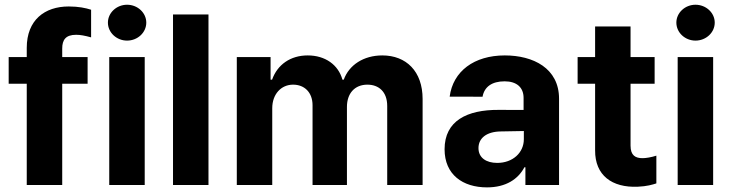

<svg xmlns="http://www.w3.org/2000/svg" viewBox="-20 -789 3122 819"><path d="M353.7 -545.5H245.4V-582C245.4 -619 260.3 -640.6 304.7 -640.6C322.8 -640.6 341.3 -637.1 368.6 -629.6V-747.5C345.2 -755 315 -761.4 273.1 -761.4C170.5 -761.4 94.1 -703.5 94.1 -584.9V-545.5H17V-431.8H94.1V0H245.4V-431.8H353.7Z M446 0H597.3V-545.5H446ZM440.3 -692.5C440.3 -650.2 477.3 -615.8 522 -615.8C567.1 -615.8 604 -650.2 604 -692.5C604 -734.4 567.1 -768.8 522 -768.8C477.3 -768.8 440.3 -734.4 440.3 -692.5Z M869.3 -727.3H718V0H869.3Z M990.1 0H1141.3V-327.4C1141.3 -387.8 1179.7 -427.9 1230.1 -427.9C1279.8 -427.9 1313.2 -393.8 1313.2 -340.2V0H1459.9V-333.1C1459.9 -389.6 1492.2 -427.9 1547.2 -427.9C1595.5 -427.9 1631.7 -397.7 1631.7 -337V0H1782.7V-366.8C1782.7 -485.1 1712.4 -552.6 1610.8 -552.6C1530.9 -552.6 1468.8 -511.7 1446.4 -449.2H1440.7C1423.3 -512.4 1367.5 -552.6 1292.6 -552.6C1219.1 -552.6 1163.4 -513.5 1140.6 -449.2H1134.2V-545.5H990.1Z M2057.5 10.3C2138.1 10.3 2190.3 -24.9 2217 -75.6H2221.2V0H2364.7V-367.9C2364.7 -497.9 2254.6 -552.6 2133.2 -552.6C2002.5 -552.6 1912.3 -485.1 1898.1 -376.8L2038.4 -376.4C2045.8 -418.3 2078.1 -442.1 2132.5 -442.1C2183.9 -442.1 2213.4 -416.2 2213.4 -371.4V-320L2106.9 -320.3C1972.7 -321 1876.4 -274.1 1876.4 -152.3C1876.4 -44.4 1953.5 10.3 2057.5 10.3ZM2021 -157.3C2021 -199.9 2055.8 -227.3 2115.1 -228.3L2214.5 -230.1V-195C2214.5 -137.8 2167.3 -94.1 2100.9 -94.1C2054.3 -94.1 2021 -115.8 2021 -157.3Z M2772.4 -545.5H2669.7V-676.1H2518.5V-545.5H2443.9V-431.8H2518.5V-147.7C2517.8 -40.8 2590.6 12.1 2700.3 7.5C2739.3 6 2764.6 -1.8 2779.8 -6.7V-125C2757.5 -117.9 2735.1 -114.3 2720.9 -114.3C2690.7 -114.3 2669.7 -125.7 2669.7 -167.6V-431.8H2772.4Z M2870.7 0H3022V-545.5H2870.7ZM2865.1 -692.5C2865.1 -650.2 2902 -615.8 2946.7 -615.8C2991.8 -615.8 3028.8 -650.2 3028.8 -692.5C3028.8 -734.4 2991.8 -768.8 2946.7 -768.8C2902 -768.8 2865.1 -734.4 2865.1 -692.5Z"/></svg>

Font: Margiela Sans
Style: Bold
Weight: 700
Designer: Stefan Endress, Andreas Faust
Version: Version 1.100;FEAKit 1.0